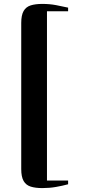

<svg xmlns="http://www.w3.org/2000/svg" viewBox="-20 -824 460 981"><path d="M196.5 137Q161 137 137 129.5Q113 122 100.8 101Q88.5 80 88.5 39.5V-706.5Q88.5 -747 100.8 -768Q113 -789 137 -796.5Q161 -804 196.5 -804Q233.5 -804 266.2 -797.8Q299 -791.5 328 -785V-766.5H220V98.5H328V117.5Q298.5 125.5 265.8 131.2Q233 137 196.5 137Z"/></svg>

Font: Merriweather 144pt
Style: Bold
Weight: 700
Version: Version 2.100